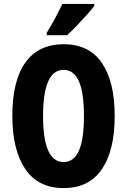

<svg xmlns="http://www.w3.org/2000/svg" viewBox="-20 -951 649 981"><path d="M566 -358Q566 -183 500.5 -86.5Q435 10 305 10Q175 10 109 -87.5Q43 -185 43 -359Q43 -539 110 -632Q177 -725 305 -725Q436 -725 501 -629Q566 -533 566 -358ZM200 -358Q200 -123 305 -123Q357 -123 383 -180.5Q409 -238 409 -358Q409 -478 383 -536Q357 -594 305 -594Q200 -594 200 -358ZM462 -921Q449 -904 425 -877Q401 -850 374 -821.5Q347 -793 323 -771H219V-784Q244 -824 263.5 -861Q283 -898 299 -931H462Z"/></svg>

Font: Noto Sans Telugu ExtraCondensed ExtraBold
Style: Regular
Weight: 800
Width: 2
Designer: Jelle Bosma - Monotype Design Team
Foundry: Monotype Imaging Inc.
Version: Version 2.005; ttfautohint (v1.8.4.7-5d5b)